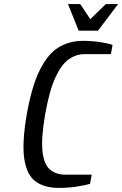

<svg xmlns="http://www.w3.org/2000/svg" viewBox="-20 -910 598 940"><path d="M268 10Q198 10 154.5 -21.5Q111 -53 99 -131.5Q87 -210 111 -350Q136 -490 175.5 -568.5Q215 -647 267.5 -678.5Q320 -710 385 -710Q430 -710 470 -704Q510 -698 531 -690L523 -645H393Q353 -645 317 -620Q281 -595 251.5 -531.5Q222 -468 201 -350Q181 -233 188 -169Q195 -105 224.5 -80Q254 -55 299 -55H429L421 -10Q398 -3 355.5 3.5Q313 10 268 10ZM365 -760 313 -890H373L422 -816L498 -890H558L460 -760Z"/></svg>

Font: Cuprum
Style: Italic
Weight: 400
Italic angle: -10°
Designer: Jovanny Lemonad
Foundry: Jovanny Lemonad
Version: Version 3.000